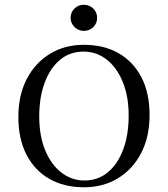

<svg xmlns="http://www.w3.org/2000/svg" viewBox="-20 -769 700 800"><path d="M329.8 11.3Q246.8 11.3 185.5 -23.8Q124.2 -58.9 90.3 -124.6Q56.5 -190.3 56.5 -281.5Q56.5 -371.8 91.1 -439.1Q125.8 -506.5 187.5 -544.4Q249.2 -582.3 329.8 -582.3Q412.9 -582.3 474.2 -547.2Q535.5 -512.1 569.4 -446.8Q603.2 -381.5 603.2 -289.5Q603.2 -199.2 568.5 -131.9Q533.9 -64.5 472.2 -26.6Q410.5 11.3 329.8 11.3ZM331.5 -16.9Q387.9 -16.9 429 -50.8Q470.2 -84.7 493.1 -145.6Q516.1 -206.5 516.1 -287.1Q516.1 -368.5 491.1 -428.6Q466.1 -488.7 423.8 -521.4Q381.5 -554 328.2 -554Q271.8 -554 230.6 -520.2Q189.5 -486.3 166.5 -425.4Q143.5 -364.5 143.5 -283.9Q143.5 -202.4 168.5 -142.3Q193.5 -82.3 236.3 -49.6Q279 -16.9 331.5 -16.9ZM329 -640.3Q306.5 -640.3 290.3 -656.5Q274.2 -672.6 274.2 -694.4Q274.2 -717.7 290.3 -733.5Q306.5 -749.2 329 -749.2Q352.4 -749.2 368.5 -733.5Q384.7 -717.7 384.7 -694.4Q384.7 -671.8 368.5 -656Q352.4 -640.3 329 -640.3Z"/></svg>

Font: Playfair 5pt SemiExpanded Light
Style: Regular
Weight: 400
Version: Version 2.203